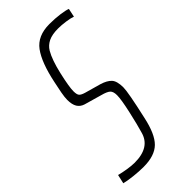

<svg xmlns="http://www.w3.org/2000/svg" viewBox="-243 -747 806 806"><g transform="rotate(-45 160.0 -344.0)"><path d="M-18 -4 -9 -44Q9 -39 34 -35Q59 -31 77 -31Q169 -31 187 -101Q197 -134 211 -196.5Q225 -259 225 -284Q225 -306 215 -315Q205 -324 178 -331L101 -353Q82 -359 72.5 -374.5Q63 -390 63 -418Q63 -433 67.5 -457.5Q72 -482 78 -509Q98 -605 131.5 -650.5Q165 -696 235 -696Q269 -696 297.5 -692Q326 -688 338 -683L330 -645Q317 -650 292.5 -653.5Q268 -657 248 -657Q212 -657 190.5 -646.5Q169 -636 157 -616Q137 -582 122 -516.5Q107 -451 107 -425Q107 -405 113.5 -398Q120 -391 137 -386L208 -366Q238 -357 252.5 -341.5Q267 -326 267 -288Q267 -260 239 -136Q222 -56 189.5 -24Q157 8 91 8Q64 8 32.5 4.5Q1 1 -18 -4Z"/></g></svg>

Font: Saira Ultra Condensed ExLight
Style: Italic
Weight: 200
Width: 1
Italic angle: -12°
Designer: Hector Gatti with collaboration of the Omnibus-Type team
Foundry: Omnibus-Type
Version: Version 1.001; ttfautohint (v1.8)